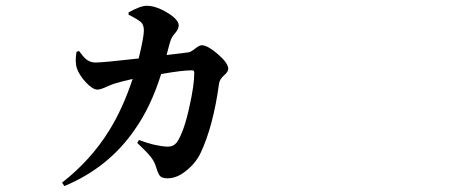

<svg xmlns="http://www.w3.org/2000/svg" viewBox="-20 -587 1540 651"><path d="M198.2 43.9 190.4 32.2Q287.1 -43 349.6 -143.6Q396.5 -218.8 429.7 -319.3Q402.3 -313.5 365.2 -302.7Q357.4 -299.8 343.8 -293.9Q321.3 -283.2 310.5 -283.2Q293.9 -283.2 270.5 -308.6Q249 -332 241.2 -354Q233.4 -376 239.3 -411.1L248 -414.1Q262.7 -393.6 272.5 -385.7Q286.1 -375 303.7 -375Q329.1 -375 450.2 -388.7Q467.8 -460.9 467.8 -483.4Q467.8 -503.9 457 -512.7Q445.3 -522.5 416 -537.1V-544.9Q456.1 -567.4 477.5 -567.4Q508.8 -567.4 547.4 -543.9Q585.9 -520.5 585.9 -501Q585.9 -488.3 573.7 -474.6Q561.5 -460.9 557.6 -447.3Q553.7 -435.5 544.9 -400.4Q593.8 -406.2 617.2 -409.2Q627 -410.2 642.6 -422.9Q656.2 -433.6 664.1 -433.6Q683.6 -433.6 718.8 -403.3Q753.9 -373 753.9 -353.5Q753.9 -343.8 740.2 -332Q724.6 -318.4 722.7 -303.7Q703.1 -159.2 660.2 -68.4Q643.6 -34.2 613.3 -9.8Q581.1 17.6 547.9 17.6Q530.3 17.6 522.5 9.8Q516.6 2.9 509.8 -18.6Q504.9 -37.1 492.2 -53.7Q479.5 -70.3 445.3 -102.5L451.2 -112.3Q504.9 -91.8 546.9 -89.8Q566.4 -88.9 579.1 -103.5Q603.5 -138.7 622.1 -224.6Q638.7 -297.9 638.7 -339.8Q638.7 -348.6 631.8 -348.6Q596.7 -348.6 526.4 -335.9Q491.2 -223.6 435.5 -145.5Q346.7 -17.6 198.2 43.9Z"/></svg>

Font: Bpmf GenRyu Min B
Style: B
Weight: 700
Foundry: But Ko
Version: Version 1.320